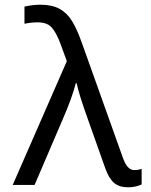

<svg xmlns="http://www.w3.org/2000/svg" viewBox="-20 -786 640 816"><path d="M427 -72 355 -275Q314 -389 306 -432H302Q287 -372 247 -280L127 0H34L264 -526L237 -600Q219 -648 199.5 -669.5Q180 -691 140 -691Q112 -691 84 -685V-758Q120 -766 151 -766Q201 -766 233 -748.5Q265 -731 286.5 -696Q308 -661 330 -598L501 -119Q511 -90 523 -76.5Q535 -63 552 -63Q565 -63 582 -68V-2Q556 10 524 10Q487 10 465 -8.5Q443 -27 427 -72Z"/></svg>

Font: Noto Sans Mono UI
Style: Regular
Weight: 400
Monospace: yes
Designer: Monotype Design team
Foundry: Monotype Imaging Inc.
Version: Version 1.000